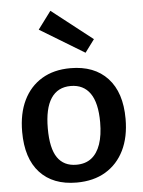

<svg xmlns="http://www.w3.org/2000/svg" viewBox="-57 -873 690 929"><g transform="rotate(-5 288.0 -408.5)"><path d="M295 -543Q411 -543 475.5 -473.5Q540 -404 540 -276Q540 -187 508.5 -123Q477 -59 418.5 -24Q360 11 278 11Q163 11 99.5 -58Q36 -127 36 -256Q36 -345 67 -409Q98 -473 156 -508Q214 -543 295 -543ZM289 -457Q226 -457 193.5 -408Q161 -359 161 -262Q161 -165 192 -120Q223 -75 284 -75Q328 -75 357 -97.5Q386 -120 401 -163.5Q416 -207 416 -270Q416 -364 383.5 -410.5Q351 -457 289 -457ZM223 -828 421 -673 375 -611 159 -742Z"/></g></svg>

Font: Bitter Thin SemiBold
Style: Regular
Weight: 600
Version: Version 2.002